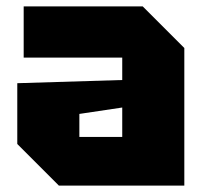

<svg xmlns="http://www.w3.org/2000/svg" viewBox="-20 -580 640 600"><path d="M34 -130V-320L362 -330V-400H54V-560H426L556 -430V0H164ZM228 -224V-152H362V-244Z"/></svg>

Font: Tektur ExtraBold
Style: Regular
Weight: 800
Designer: Adam Jagosz
Foundry: Adam Jagosz
Version: Version 1.005;gftools[0.9.30]